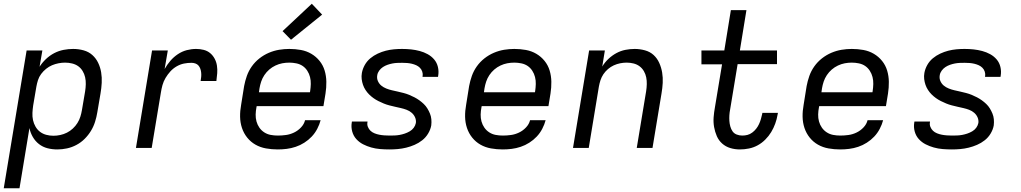

<svg xmlns="http://www.w3.org/2000/svg" viewBox="-24 -789 5444 1024"><path d="M-4 215 118 -520H202L187 -433Q201 -455 221 -474Q241 -493 265 -505.5Q289 -518 315 -523Q341 -528 366 -528Q395 -528 422 -520.5Q449 -513 468.5 -495.5Q488 -478 499.5 -454Q511 -430 515.5 -403Q520 -376 518.5 -347.5Q517 -319 512 -290L495 -190Q491 -165 483 -139.5Q475 -114 461 -91Q447 -68 427.5 -48.5Q408 -29 383.5 -16Q359 -3 333 2.5Q307 8 282 8Q254 8 229 1.5Q204 -5 184 -20.5Q164 -36 151 -58.5Q138 -81 133 -106L80 215ZM261 -65Q279 -65 297.5 -69Q316 -73 333 -81.5Q350 -90 364.5 -103.5Q379 -117 389 -133Q399 -149 404.5 -166.5Q410 -184 413 -202L430 -302Q433 -321 433.5 -340Q434 -359 430 -377Q426 -395 416.5 -410.5Q407 -426 393 -436Q379 -446 360.5 -450.5Q342 -455 323 -455Q306 -455 288 -451.5Q270 -448 253.5 -441Q237 -434 222 -422Q207 -410 195.5 -394.5Q184 -379 178.5 -361.5Q173 -344 170 -327L153 -227Q150 -207 149 -187Q148 -167 152 -148.5Q156 -130 165.5 -113.5Q175 -97 189.5 -86Q204 -75 222.5 -70Q241 -65 261 -65Z M701 0 787 -520H871L854 -421Q867 -444 884.5 -464.5Q902 -485 924.5 -500Q947 -515 972 -521.5Q997 -528 1022 -528Q1043 -528 1062.5 -523Q1082 -518 1096.5 -506Q1111 -494 1120.5 -476.5Q1130 -459 1133 -439Q1136 -419 1134.5 -398.5Q1133 -378 1130 -357H1046Q1048 -368 1049 -379Q1050 -390 1049 -401Q1048 -412 1044.5 -422Q1041 -432 1034.5 -439.5Q1028 -447 1018 -450.5Q1008 -454 997 -454Q977 -454 957 -450Q937 -446 918 -435Q899 -424 884.5 -408Q870 -392 859 -373.5Q848 -355 842.5 -335Q837 -315 834 -295L785 0Z M1457 8Q1425 8 1394.5 2.5Q1364 -3 1338.5 -17.5Q1313 -32 1294.5 -55Q1276 -78 1266.5 -106.5Q1257 -135 1256.5 -166.5Q1256 -198 1262 -230L1278 -330Q1283 -357 1292.5 -384Q1302 -411 1319 -435Q1336 -459 1359.5 -477.5Q1383 -496 1410 -507.5Q1437 -519 1464.5 -523.5Q1492 -528 1519 -528Q1551 -528 1581 -522.5Q1611 -517 1636.5 -502Q1662 -487 1680.5 -464Q1699 -441 1707.5 -412.5Q1716 -384 1716.5 -353Q1717 -322 1712 -290L1701 -223H1345L1344 -218Q1340 -198 1339.5 -178.5Q1339 -159 1344 -141Q1349 -123 1359.5 -108Q1370 -93 1385.5 -83Q1401 -73 1419.5 -69.5Q1438 -66 1458 -66Q1479 -66 1501 -69Q1523 -72 1544 -82Q1565 -92 1581.5 -109.5Q1598 -127 1603 -148H1686Q1680 -125 1668 -102Q1656 -79 1638.5 -60.5Q1621 -42 1599 -28Q1577 -14 1553 -6Q1529 2 1505 5Q1481 8 1457 8ZM1357 -297H1629L1630 -302Q1633 -322 1633.5 -341Q1634 -360 1629.5 -378Q1625 -396 1615 -411.5Q1605 -427 1590.5 -437Q1576 -447 1557 -451Q1538 -455 1519 -455Q1500 -455 1481.5 -451.5Q1463 -448 1445 -439.5Q1427 -431 1412 -418Q1397 -405 1386 -388.5Q1375 -372 1369 -354Q1363 -336 1360 -318ZM1528 -577 1483 -623 1639 -769 1694 -711Z M2053 8Q2028 8 2003.5 6Q1979 4 1956 -2.5Q1933 -9 1912.5 -19.5Q1892 -30 1876.5 -47Q1861 -64 1854.5 -87.5Q1848 -111 1852 -135L1853 -141H1936V-139Q1933 -125 1938 -112.5Q1943 -100 1952 -91.5Q1961 -83 1973.5 -78Q1986 -73 1999 -70.5Q2012 -68 2026 -67Q2040 -66 2053 -66Q2067 -66 2080.5 -66.5Q2094 -67 2107.5 -69.5Q2121 -72 2134.5 -76.5Q2148 -81 2161 -88.5Q2174 -96 2182.5 -107.5Q2191 -119 2194 -133Q2196 -149 2189.5 -163.5Q2183 -178 2171 -188Q2159 -198 2144.5 -203.5Q2130 -209 2114.5 -212.5Q2099 -216 2083.5 -219.5Q2068 -223 2052.5 -227Q2037 -231 2022.5 -237Q2008 -243 1994 -250Q1980 -257 1967.5 -266Q1955 -275 1944.5 -285.5Q1934 -296 1925.5 -309Q1917 -322 1912 -336.5Q1907 -351 1905 -367Q1903 -383 1906 -400Q1910 -422 1921.5 -442.5Q1933 -463 1951 -478Q1969 -493 1990.5 -503Q2012 -513 2033.5 -518.5Q2055 -524 2077 -526Q2099 -528 2120 -528Q2145 -528 2168.5 -525.5Q2192 -523 2214.5 -517Q2237 -511 2257 -500Q2277 -489 2291.5 -472Q2306 -455 2311.5 -432Q2317 -409 2313 -385L2312 -379H2229L2230 -382Q2232 -395 2228 -407Q2224 -419 2215.5 -427.5Q2207 -436 2196 -441Q2185 -446 2172.5 -449Q2160 -452 2147 -453Q2134 -454 2121 -454Q2108 -454 2095 -453.5Q2082 -453 2069 -450.5Q2056 -448 2043 -443.5Q2030 -439 2018.5 -431.5Q2007 -424 1998.5 -412.5Q1990 -401 1988 -388Q1985 -371 1991.5 -356.5Q1998 -342 2009.5 -332.5Q2021 -323 2036 -317Q2051 -311 2066.5 -307.5Q2082 -304 2097.5 -300.5Q2113 -297 2128.5 -293Q2144 -289 2158.5 -283Q2173 -277 2186.5 -270Q2200 -263 2212.5 -254Q2225 -245 2236 -234.5Q2247 -224 2255 -211Q2263 -198 2269 -183.5Q2275 -169 2276.5 -153Q2278 -137 2276 -120Q2272 -98 2259.5 -77Q2247 -56 2228 -41Q2209 -26 2187 -16.5Q2165 -7 2142.5 -1.5Q2120 4 2097.5 6Q2075 8 2053 8Z M2657 8Q2625 8 2594.5 2.5Q2564 -3 2538.5 -17.5Q2513 -32 2494.5 -55Q2476 -78 2466.5 -106.5Q2457 -135 2456.5 -166.5Q2456 -198 2462 -230L2478 -330Q2483 -357 2492.5 -384Q2502 -411 2519 -435Q2536 -459 2559.5 -477.5Q2583 -496 2610 -507.5Q2637 -519 2664.5 -523.5Q2692 -528 2719 -528Q2751 -528 2781 -522.5Q2811 -517 2836.5 -502Q2862 -487 2880.5 -464Q2899 -441 2907.5 -412.5Q2916 -384 2916.5 -353Q2917 -322 2912 -290L2901 -223H2545L2544 -218Q2540 -198 2539.5 -178.5Q2539 -159 2544 -141Q2549 -123 2559.5 -108Q2570 -93 2585.5 -83Q2601 -73 2619.5 -69.5Q2638 -66 2658 -66Q2679 -66 2701 -69Q2723 -72 2744 -82Q2765 -92 2781.5 -109.5Q2798 -127 2803 -148H2886Q2880 -125 2868 -102Q2856 -79 2838.5 -60.5Q2821 -42 2799 -28Q2777 -14 2753 -6Q2729 2 2705 5Q2681 8 2657 8ZM2557 -297H2829L2830 -302Q2833 -322 2833.5 -341Q2834 -360 2829.5 -378Q2825 -396 2815 -411.5Q2805 -427 2790.5 -437Q2776 -447 2757 -451Q2738 -455 2719 -455Q2700 -455 2681.5 -451.5Q2663 -448 2645 -439.5Q2627 -431 2612 -418Q2597 -405 2586 -388.5Q2575 -372 2569 -354Q2563 -336 2560 -318Z M3032 0 3118 -520H3202L3188 -434Q3201 -456 3220.5 -474.5Q3240 -493 3263 -505.5Q3286 -518 3311 -523Q3336 -528 3361 -528Q3389 -528 3416 -520.5Q3443 -513 3462 -495.5Q3481 -478 3492 -453.5Q3503 -429 3507.5 -402Q3512 -375 3510.5 -347Q3509 -319 3504 -290L3456 0H3372L3422 -302Q3425 -321 3425.5 -340Q3426 -359 3422.5 -376.5Q3419 -394 3410 -409.5Q3401 -425 3387 -435.5Q3373 -446 3355 -450.5Q3337 -455 3318 -455Q3301 -455 3283.5 -451.5Q3266 -448 3249.5 -440.5Q3233 -433 3218.5 -420.5Q3204 -408 3194 -393Q3184 -378 3178.5 -361Q3173 -344 3170 -327L3116 0Z M3922 8Q3895 8 3870.5 0.5Q3846 -7 3827.5 -23.5Q3809 -40 3799 -63Q3789 -86 3784.5 -111.5Q3780 -137 3782 -163.5Q3784 -190 3789 -217L3827 -446H3717V-520H3839L3874 -735H3957L3922 -520H4120V-447H3910L3870 -205Q3867 -190 3866 -174.5Q3865 -159 3866 -144Q3867 -129 3871 -114.5Q3875 -100 3883 -88.5Q3891 -77 3905 -71.5Q3919 -66 3935 -66Q3949 -66 3962.5 -69.5Q3976 -73 3988 -82Q4000 -91 4009 -102.5Q4018 -114 4024 -127Q4030 -140 4034 -153.5Q4038 -167 4041 -181L4042 -187H4125L4123 -177Q4119 -153 4110.5 -129.5Q4102 -106 4089 -84.5Q4076 -63 4057.5 -44.5Q4039 -26 4017 -14Q3995 -2 3970.5 3Q3946 8 3922 8Z M4457 8Q4425 8 4394.5 2.5Q4364 -3 4338.5 -17.5Q4313 -32 4294.5 -55Q4276 -78 4266.5 -106.5Q4257 -135 4256.5 -166.5Q4256 -198 4262 -230L4278 -330Q4283 -357 4292.5 -384Q4302 -411 4319 -435Q4336 -459 4359.5 -477.5Q4383 -496 4410 -507.5Q4437 -519 4464.5 -523.5Q4492 -528 4519 -528Q4551 -528 4581 -522.5Q4611 -517 4636.5 -502Q4662 -487 4680.5 -464Q4699 -441 4707.5 -412.5Q4716 -384 4716.5 -353Q4717 -322 4712 -290L4701 -223H4345L4344 -218Q4340 -198 4339.5 -178.5Q4339 -159 4344 -141Q4349 -123 4359.5 -108Q4370 -93 4385.5 -83Q4401 -73 4419.5 -69.5Q4438 -66 4458 -66Q4479 -66 4501 -69Q4523 -72 4544 -82Q4565 -92 4581.5 -109.5Q4598 -127 4603 -148H4686Q4680 -125 4668 -102Q4656 -79 4638.5 -60.5Q4621 -42 4599 -28Q4577 -14 4553 -6Q4529 2 4505 5Q4481 8 4457 8ZM4357 -297H4629L4630 -302Q4633 -322 4633.5 -341Q4634 -360 4629.5 -378Q4625 -396 4615 -411.5Q4605 -427 4590.5 -437Q4576 -447 4557 -451Q4538 -455 4519 -455Q4500 -455 4481.5 -451.5Q4463 -448 4445 -439.5Q4427 -431 4412 -418Q4397 -405 4386 -388.5Q4375 -372 4369 -354Q4363 -336 4360 -318Z M5053 8Q5028 8 5003.5 6Q4979 4 4956 -2.5Q4933 -9 4912.5 -19.5Q4892 -30 4876.5 -47Q4861 -64 4854.5 -87.5Q4848 -111 4852 -135L4853 -141H4936V-139Q4933 -125 4938 -112.5Q4943 -100 4952 -91.5Q4961 -83 4973.5 -78Q4986 -73 4999 -70.5Q5012 -68 5026 -67Q5040 -66 5053 -66Q5067 -66 5080.5 -66.5Q5094 -67 5107.5 -69.5Q5121 -72 5134.5 -76.5Q5148 -81 5161 -88.5Q5174 -96 5182.5 -107.5Q5191 -119 5194 -133Q5196 -149 5189.5 -163.5Q5183 -178 5171 -188Q5159 -198 5144.5 -203.5Q5130 -209 5114.5 -212.5Q5099 -216 5083.5 -219.5Q5068 -223 5052.5 -227Q5037 -231 5022.5 -237Q5008 -243 4994 -250Q4980 -257 4967.5 -266Q4955 -275 4944.5 -285.5Q4934 -296 4925.5 -309Q4917 -322 4912 -336.5Q4907 -351 4905 -367Q4903 -383 4906 -400Q4910 -422 4921.5 -442.5Q4933 -463 4951 -478Q4969 -493 4990.5 -503Q5012 -513 5033.5 -518.5Q5055 -524 5077 -526Q5099 -528 5120 -528Q5145 -528 5168.5 -525.5Q5192 -523 5214.5 -517Q5237 -511 5257 -500Q5277 -489 5291.5 -472Q5306 -455 5311.5 -432Q5317 -409 5313 -385L5312 -379H5229L5230 -382Q5232 -395 5228 -407Q5224 -419 5215.5 -427.5Q5207 -436 5196 -441Q5185 -446 5172.5 -449Q5160 -452 5147 -453Q5134 -454 5121 -454Q5108 -454 5095 -453.5Q5082 -453 5069 -450.5Q5056 -448 5043 -443.5Q5030 -439 5018.5 -431.5Q5007 -424 4998.5 -412.5Q4990 -401 4988 -388Q4985 -371 4991.5 -356.5Q4998 -342 5009.5 -332.5Q5021 -323 5036 -317Q5051 -311 5066.5 -307.5Q5082 -304 5097.5 -300.5Q5113 -297 5128.5 -293Q5144 -289 5158.5 -283Q5173 -277 5186.5 -270Q5200 -263 5212.5 -254Q5225 -245 5236 -234.5Q5247 -224 5255 -211Q5263 -198 5269 -183.5Q5275 -169 5276.5 -153Q5278 -137 5276 -120Q5272 -98 5259.5 -77Q5247 -56 5228 -41Q5209 -26 5187 -16.5Q5165 -7 5142.5 -1.5Q5120 4 5097.5 6Q5075 8 5053 8Z"/></svg>

Font: Iosevka Custom Oblique
Style: Regular
Weight: 400
Italic angle: -9°
Designer: Belleve Invis
Foundry: Belleve Invis
Version: Version 27.0.1